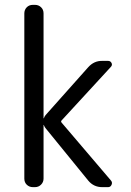

<svg xmlns="http://www.w3.org/2000/svg" viewBox="-20 -770 540 790"><path d="M115.2 0Q100.6 0 90.3 -9.8Q80.1 -19.5 80.1 -35.2V-714.8Q80.1 -729.5 89.8 -739.7Q99.6 -750 115.2 -750H124Q138.7 -750 148.9 -740.2Q159.2 -730.5 159.2 -714.8V-283.2H160.2Q164.1 -293 168 -296.9L342.8 -493.2Q367.2 -520.5 401.4 -519.5H424.8Q434.6 -519.5 439 -510.7Q443.4 -502 435.5 -494.1L233.4 -274.4Q229.5 -270.5 233.4 -265.6L436.5 -27.3Q443.4 -19.5 439 -9.8Q434.6 0 424.8 0H400.4Q365.2 0 342.8 -27.3L167 -243.2Q163.1 -248 160.2 -255.9H159.2V-35.2Q159.2 -20.5 148.9 -10.3Q138.7 0 124 0Z"/></svg>

Font: Rounded-L Mgen+ 2m regular
Style: Regular
Weight: 400
Designer: [Source Han Sans]
Ryoko NISHIZUKA  (kana & ideographs); Paul D. Hunt (Latin, Greek & Cyrillic); Wenlong ZHANG  (bopomofo
Version: Version 1.059.20150602